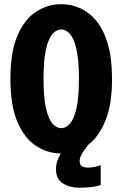

<svg xmlns="http://www.w3.org/2000/svg" viewBox="-20 -726 590 922"><path d="M463.5 67V162Q447.5 169 418.2 172.2Q389 175.5 362.5 175.5Q315.5 175.5 282.2 154.8Q249 134 249 87Q249 65 255.5 46Q262 27 272 11Q209 10.5 153.8 -25Q98.5 -60.5 64.2 -139.2Q30 -218 30 -348Q30 -478.5 64.8 -557.2Q99.5 -636 155.2 -671Q211 -706 274.5 -706Q321.5 -706 365.2 -686.5Q409 -667 443.5 -624.8Q478 -582.5 498 -514.2Q518 -446 518 -348Q518 -224 486.5 -147.2Q455 -70.5 405.5 -32.5Q390.5 -14.5 376.5 7.5Q362.5 29.5 362.5 48.5Q362.5 67 375.2 73Q388 79 402.5 79Q415 79 434.8 75.2Q454.5 71.5 463.5 67ZM274.5 -110.5Q296.5 -110.5 315.8 -132Q335 -153.5 347 -205.2Q359 -257 359 -348Q359 -438.5 347 -490Q335 -541.5 315.8 -563Q296.5 -584.5 274.5 -584.5Q251.5 -584.5 232.2 -563Q213 -541.5 201 -490Q189 -438.5 189 -348Q189 -257 201 -205.2Q213 -153.5 232.2 -132Q251.5 -110.5 274.5 -110.5Z"/></svg>

Font: Trispace SemiCondensed
Style: Bold
Weight: 700
Width: 4
Designer: Tyler Finck
Foundry: Etcetera Type Company
Version: Version 1.210; ttfautohint (v1.8.3)